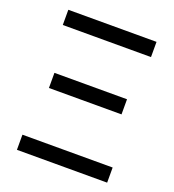

<svg xmlns="http://www.w3.org/2000/svg" viewBox="-130 -813 831 915"><g transform="rotate(20 285.5 -355.5)"><path d="M58.6 -76.7H516.1V0H58.6ZM101.1 -405.8H469.2V-329.1H101.1ZM60.5 -710.9H507.8V-633.8H60.5Z"/></g></svg>

Font: APIMedia Roboto
Style: Regular
Weight: 400
Designer: Google
Version: Version 2.137; 2017